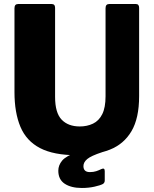

<svg xmlns="http://www.w3.org/2000/svg" viewBox="-20 -762 764 955"><path d="M672 -284Q672 -174 634 -109.5Q596 -45 526 -17.5Q456 10 362 10Q247 10 179 -25.5Q111 -61 81.5 -131.5Q52 -202 52 -304V-721Q52 -742 70 -742H237Q254 -742 254 -723V-280Q254 -201 286.5 -167Q319 -133 377 -133Q413 -133 442.5 -147Q472 -161 488.5 -194Q505 -227 505 -283V-721Q505 -742 523 -742H656Q672 -742 672 -723V-284ZM270 87Q270 60 289 37Q308 14 366 -7L488 -5Q433 13 414 29Q395 45 395 64Q395 79 403 86.5Q411 94 427 94Q445 94 458.5 89.5Q472 85 484 79Q501 71 501 89V136Q501 147 492 153Q479 160 450 166.5Q421 173 387 173Q334 173 302 152Q270 131 270 87Z"/></svg>

Font: Libre Franklin Thin ExtraBold
Style: Regular
Weight: 800
Version: Version 3.000